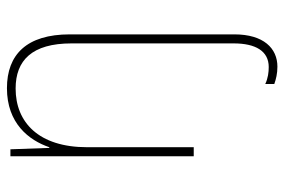

<svg xmlns="http://www.w3.org/2000/svg" viewBox="-153 -425 819 553"><g transform="rotate(-90 256.5 -148.5)"><path d="M341 241C394 241 434 201 434 117V-357C434 -481 376 -538 279 -538C178 -538 129 -475 109 -416H107L103 -528H83V0H109V-307C109 -447 181 -513 278 -513C359 -513 408 -466 408 -352V115C408 178 386 216 340 216C325 216 308 214 291 206V232C305 237 321 241 341 241Z"/></g></svg>

Font: Noto Sans Gurmukhi SemiCondensed Thin
Style: Regular
Weight: 100
Width: 4
Designer: Jelle Bosma - Monotype Design Team
Foundry: Monotype Imaging Inc.
Version: Version 2.004